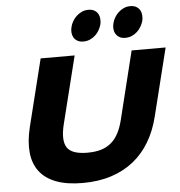

<svg xmlns="http://www.w3.org/2000/svg" viewBox="-68 -1158 1156 1232"><g transform="rotate(-5 510.0 -542.0)"><path d="M886 -994Q881 -976 871 -958Q861 -940 845.5 -925.5Q830 -911 810.5 -902.5Q791 -894 768 -894Q745 -894 730 -903Q715 -912 706.5 -926Q698 -940 696.5 -958Q695 -976 700 -994Q704 -1012 714.5 -1030Q725 -1048 740 -1062Q755 -1076 774.5 -1085Q794 -1094 817 -1094Q840 -1094 855.5 -1085Q871 -1076 879 -1062Q887 -1048 888.5 -1030Q890 -1012 886 -994ZM616 -994Q611 -976 601 -958Q591 -940 575.5 -925.5Q560 -911 540.5 -902.5Q521 -894 498 -894Q475 -894 459.5 -903Q444 -912 436 -926Q428 -940 426.5 -958Q425 -976 430 -994Q434 -1012 444.5 -1030Q455 -1048 470 -1062Q485 -1076 504.5 -1085Q524 -1094 547 -1094Q570 -1094 585.5 -1085Q601 -1076 609 -1062Q617 -1048 618.5 -1030Q620 -1012 616 -994ZM912 -375Q890 -285 847.5 -213.5Q805 -142 743 -92.5Q681 -43 599 -16.5Q517 10 415 10Q314 10 245 -16Q176 -42 138 -91.5Q100 -141 92.5 -212.5Q85 -284 107 -375L215 -810H434L326 -376Q301 -275 330.5 -228Q360 -181 462 -181Q513 -181 550.5 -192.5Q588 -204 616 -228Q644 -252 663 -289Q682 -326 694 -376L801 -810H1020Z"/></g></svg>

Font: TypoPRO Sinkin Sans
Style: 900 X Black Italic
Weight: 950
Italic angle: -112°
Designer: Keith Bates
Foundry: K-Type
Version: Sinkin Sans (version 1.0)  by Keith Bates   •   © 2014   www